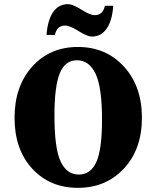

<svg xmlns="http://www.w3.org/2000/svg" viewBox="-20 -980 752 924"><path d="M307 -960Q330 -960 372 -933.5Q414 -907 436 -907Q475 -907 485 -952H525Q520 -881 493.5 -842.5Q467 -804 422 -804Q400 -804 358 -830.5Q316 -857 293 -857Q254 -857 244 -812H204Q209 -883 235.5 -921.5Q262 -960 307 -960ZM242 -424Q242 -267 271.5 -203.5Q301 -140 359 -140Q417 -140 444 -201Q471 -262 471 -404Q471 -560 440 -625Q409 -690 351 -690Q293 -690 267.5 -627Q242 -564 242 -424ZM576.5 -169Q490 -76 355 -76Q220 -76 135 -168.5Q50 -261 50 -413Q50 -565 135 -659.5Q220 -754 355 -754Q490 -754 576.5 -659.5Q663 -565 663 -413.5Q663 -262 576.5 -169Z"/></svg>

Font: Halant
Style: Bold
Weight: 700
Designer: Hitesh Malaviya (Devanagari), Satya Rajpurohit (Latin)
Foundry: Indian Type Foundry
Version: Version 1.101;PS 1.0;hotconv 1.0.78;makeotf.lib2.5.61930; tt